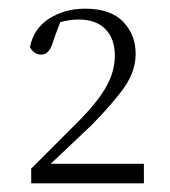

<svg xmlns="http://www.w3.org/2000/svg" viewBox="-20 -856 392 443"><path d="M52 -433V-467L165 -580Q207 -623 226 -657.5Q245 -692 245 -728Q245 -766 223.5 -788.5Q202 -811 161 -811Q142 -811 119 -805L104 -765Q99 -746 92 -738Q85 -730 75 -730Q59 -730 49 -747Q58 -791 94 -813.5Q130 -836 176 -836Q235 -836 264 -806Q293 -776 293 -732Q293 -693 268.5 -657Q244 -621 191 -567L97 -478H312V-433Z"/></svg>

Font: Source Serif Pro Light
Style: Regular
Weight: 300
Designer: Frank Grießhammer
Foundry: Adobe Systems Incorporated
Version: Version 3.001;hotconv 1.0.111;makeotfexe 2.5.65597